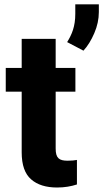

<svg xmlns="http://www.w3.org/2000/svg" viewBox="-20 -834 465 864"><path d="M230.5 -528.3V-659.2H77.6V-528.3H5.9V-421.4H77.6V-148.4C77.6 -91.8 91.8 -51.3 120.1 -26.9C147.9 -2.4 187 9.8 236.8 9.8C271.5 9.8 300.3 4.4 326.2 -3.9V-114.3C315.9 -112.3 302.7 -110.8 284.7 -110.8C246.1 -110.8 230.5 -122.1 230.5 -165.5V-421.4H319.3V-528.3ZM318.8 -814.5V-772C318.8 -714.8 303.7 -679.7 282.2 -644.5L355.5 -606C374.5 -626.5 390.6 -652.8 404.3 -684.6C418 -716.3 424.8 -748 424.8 -779.8V-814.5Z"/></svg>

Font: Vazirmatn ExtraBold
Style: Regular
Weight: 800
Designer: Saber Rastikerdar
Foundry: Saber Rastikerdar
Version: Version 33.003